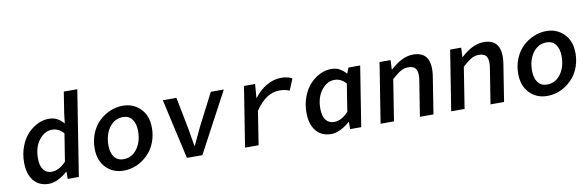

<svg xmlns="http://www.w3.org/2000/svg" viewBox="-51 -1159 4899 1606"><g transform="rotate(-10 2398.5 -356.0)"><path d="M262.2 13.2Q180.7 13.2 134.3 -43Q87.9 -99.1 87.9 -198.2Q87.9 -271 111.6 -333.5Q135.3 -396 173.3 -436.5Q211.4 -477.1 258.3 -500Q305.2 -522.9 353 -522.9Q394 -522.9 423.1 -507.6Q452.1 -492.2 480 -460.9L490.2 -548.8L518.1 -725.1H632.8L518.1 0H423.8V-61H420.9Q385.3 -28.3 343.3 -7.6Q301.3 13.2 262.2 13.2ZM304.2 -82Q364.7 -82 425.8 -146L462.9 -379.9Q421.9 -428.2 366.2 -428.2Q302.7 -428.2 255.4 -368.4Q208 -308.6 208 -211.9Q208 -149.4 232.9 -115.7Q257.8 -82 304.2 -82Z M897.5 13.2Q808.1 13.2 748.8 -47.4Q689.5 -107.9 689.5 -210.9Q689.5 -281.7 714.8 -341.6Q740.2 -401.4 781.7 -440.4Q823.2 -479.5 875.5 -501.2Q927.7 -522.9 982.4 -522.9Q1071.8 -522.9 1131.6 -462.6Q1191.4 -402.3 1191.4 -298.8Q1191.4 -242.2 1174.8 -191.9Q1158.2 -141.6 1129.6 -104.7Q1101.1 -67.9 1063.7 -40.8Q1026.4 -13.7 983.6 -0.2Q940.9 13.2 897.5 13.2ZM912.6 -81.1Q983.9 -81.1 1028.3 -141.4Q1072.8 -201.7 1072.8 -293Q1072.8 -355.5 1045.4 -392.3Q1018.1 -429.2 967.8 -429.2Q896.5 -429.2 852.1 -368.7Q807.6 -308.1 807.6 -216.8Q807.6 -154.3 835 -117.7Q862.3 -81.1 912.6 -81.1Z M1436 0 1321.3 -509.8H1437L1489.3 -242.2Q1499 -190.4 1515.1 -88.9H1519Q1526.9 -104.5 1551.8 -158.7Q1576.7 -212.9 1591.3 -242.2L1729 -509.8H1839.4L1567.4 0Z M1929.7 0 2010.7 -509.8H2105L2095.7 -393.1H2098.6Q2146 -455.6 2205.6 -489.3Q2265.1 -522.9 2328.6 -522.9Q2380.9 -522.9 2420.9 -502L2380.9 -404.8Q2356 -414.1 2338.6 -417.5Q2321.3 -420.9 2294.9 -420.9Q2180.2 -420.9 2089.8 -285.2L2044.9 0Z M2660.6 13.2Q2579.1 13.2 2532.7 -43Q2486.3 -99.1 2486.3 -198.2Q2486.3 -271 2510 -333.5Q2533.7 -396 2571.8 -436.5Q2609.9 -477.1 2656.7 -500Q2703.6 -522.9 2751.5 -522.9Q2792.5 -522.9 2821.5 -507.6Q2850.6 -492.2 2878.4 -460.9L2898.4 -509.8H2997.6L2916.5 0H2822.3V-61H2819.3Q2783.7 -28.3 2741.7 -7.6Q2699.7 13.2 2660.6 13.2ZM2702.6 -82Q2763.2 -82 2824.2 -146L2861.3 -379.9Q2820.3 -428.2 2764.6 -428.2Q2701.2 -428.2 2653.8 -368.4Q2606.4 -308.6 2606.4 -211.9Q2606.4 -149.4 2631.3 -115.7Q2656.2 -82 2702.6 -82Z M3081.1 0 3162.1 -509.8H3255.9L3252 -431.2H3255.9Q3355.5 -522.9 3448.2 -522.9Q3611.3 -522.9 3580.1 -315.9L3530.3 0H3415L3462.9 -300.8Q3473.1 -364.7 3456.3 -394.8Q3439.5 -424.8 3390.1 -424.8Q3355.5 -424.8 3325.4 -407.5Q3295.4 -390.1 3250 -349.1L3194.8 0Z M3680.7 0 3761.7 -509.8H3855.5L3851.6 -431.2H3855.5Q3955.1 -522.9 4047.9 -522.9Q4210.9 -522.9 4179.7 -315.9L4129.9 0H4014.6L4062.5 -300.8Q4072.8 -364.7 4055.9 -394.8Q4039.1 -424.8 3989.7 -424.8Q3955.1 -424.8 3925 -407.5Q3895 -390.1 3849.6 -349.1L3794.4 0Z M4495.1 13.2Q4405.8 13.2 4346.4 -47.4Q4287.1 -107.9 4287.1 -210.9Q4287.1 -281.7 4312.5 -341.6Q4337.9 -401.4 4379.4 -440.4Q4420.9 -479.5 4473.1 -501.2Q4525.4 -522.9 4580.1 -522.9Q4669.4 -522.9 4729.2 -462.6Q4789.1 -402.3 4789.1 -298.8Q4789.1 -242.2 4772.5 -191.9Q4755.9 -141.6 4727.3 -104.7Q4698.7 -67.9 4661.4 -40.8Q4624 -13.7 4581.3 -0.2Q4538.6 13.2 4495.1 13.2ZM4510.3 -81.1Q4581.5 -81.1 4626 -141.4Q4670.4 -201.7 4670.4 -293Q4670.4 -355.5 4643.1 -392.3Q4615.7 -429.2 4565.4 -429.2Q4494.1 -429.2 4449.7 -368.7Q4405.3 -308.1 4405.3 -216.8Q4405.3 -154.3 4432.6 -117.7Q4460 -81.1 4510.3 -81.1Z"/></g></svg>

Font: Office Code Pro Medium Italic
Style: Regular
Weight: 500
Italic angle: -9°
Designer: Nathan Rutzky & Paul D. Hunt
Foundry: Adobe Systems Incorporated
Version: Version 1.004;PS 001.004;hotconv 1.0.70;makeotf.lib2.5.58329